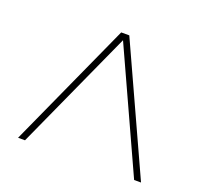

<svg xmlns="http://www.w3.org/2000/svg" viewBox="-84 -760 618 599"><g transform="rotate(20 225.5 -460.5)"><path d="M32.2 -251.5 222.2 -670.4H249L440.4 -251.5H417.5L235.8 -649.4L55.2 -251.5Z"/></g></svg>

Font: Elstob ExtraLight
Style: Italic
Weight: 200
Italic angle: -20°
Designer: Peter S. Baker
Version: Version 1.015